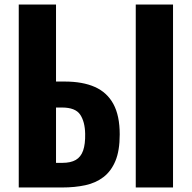

<svg xmlns="http://www.w3.org/2000/svg" viewBox="-20 -830 849 850"><path d="M63 0V-810H228V-469H266Q346 -469 400 -445Q454 -421 482 -369.5Q510 -318 510 -235Q510 -163 491 -117.5Q472 -72 438 -46Q404 -20 357.5 -10Q311 0 255 0ZM228 -109H256Q293 -109 315.5 -122Q338 -135 348 -163.5Q358 -192 357 -238Q356 -291 335 -322.5Q314 -354 254 -354H228ZM581 0V-810H746V0Z"/></svg>

Font: Oswald SemiBold
Style: Regular
Weight: 600
Designer: Vernon Adams
Foundry: Vernon Adams
Version: Version 4.103;gftools[0.9.33.dev8+g029e19f]